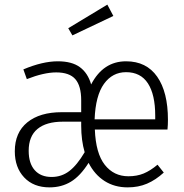

<svg xmlns="http://www.w3.org/2000/svg" viewBox="-20 -799 797 830"><path d="M704 -239H390Q394 -136 433 -86.5Q472 -37 535 -37Q572 -37 601 -49Q630 -61 661 -87L688 -53Q653 -21 615.5 -5Q578 11 532 11Q475 11 432 -16.5Q389 -44 363 -95Q327 -38 286.5 -13.5Q246 11 194 11Q125 11 84.5 -32Q44 -75 44 -145Q44 -226 98 -270Q152 -314 247 -314H331V-365Q331 -428 305.5 -457Q280 -486 223 -486Q170 -486 96 -457L81 -499Q164 -534 230 -534Q291 -534 325.5 -508.5Q360 -483 374 -434Q426 -534 525 -534Q613 -534 659.5 -467.5Q706 -401 706 -281Q706 -259 704 -239ZM651 -299Q651 -390 619.5 -438.5Q588 -487 525 -487Q466 -487 429.5 -436.5Q393 -386 389 -283H651ZM346 -141Q331 -192 331 -256V-273H252Q180 -273 142 -241.5Q104 -210 104 -147Q104 -93 130 -63.5Q156 -34 203 -34Q246 -34 279.5 -59.5Q313 -85 346 -141ZM470 -730 293 -646 275 -677 444 -779Z"/></svg>

Font: Fira Sans Condensed Light
Style: Regular
Weight: 300
Width: 3
Designer: bBox Type GmbH & Carrois Corporate GbR & Edenspiekermann AG
Foundry: bBox Type GmbH & Carrois Corporate GbR & Edenspiekermann AG
Version: Version 4.301